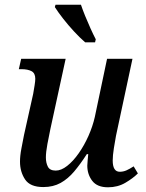

<svg xmlns="http://www.w3.org/2000/svg" viewBox="-20 -786 620 816"><path d="M439 10Q393 10 372 -17.5Q351 -45 351 -82Q351 -91 352.5 -104Q354 -117 355 -131H349Q322 -89 295.5 -57.5Q269 -26 237.5 -8.5Q206 9 164 9Q108 9 86.5 -23.5Q65 -56 65 -99Q65 -124 71 -155Q77 -186 82 -212L121 -387Q124 -404 127 -423Q130 -442 130 -451Q130 -475 114 -483.5Q98 -492 71 -492H60L70 -536H259L194 -237Q188 -209 181.5 -174Q175 -139 175 -117Q175 -94 183.5 -77.5Q192 -61 217 -61Q240 -61 265.5 -81Q291 -101 314.5 -134.5Q338 -168 356 -208.5Q374 -249 383 -289L435 -536H543L473 -209Q469 -188 464 -156.5Q459 -125 459 -104Q459 -56 489 -56Q504 -56 517.5 -62Q531 -68 548 -79L566 -49Q545 -28 512.5 -9Q480 10 439 10ZM342 -606Q319 -626 294.5 -652.5Q270 -679 248.5 -706.5Q227 -734 213 -756L216 -766H324Q331 -745 342 -718Q353 -691 365 -664.5Q377 -638 387 -619L384 -606Z"/></svg>

Font: Noto Serif SemiCondensed Medium
Style: Italic
Weight: 500
Width: 4
Italic angle: -12°
Designer: Monotype Design Team
Foundry: Monotype Imaging Inc.
Version: Version 2.013